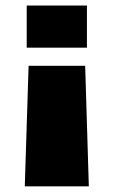

<svg xmlns="http://www.w3.org/2000/svg" viewBox="-20 -617 408 688"><path d="M82.5 -381.3H285.2L298.3 50.8H68.8ZM291.5 -446.3H75.7V-597.2H291.5Z"/></svg>

Font: Black Ops One [rus by aLiNcE]
Style: Regular
Weight: 400
Designer: James Grieshaber
Foundry: James Grieshaber
Version: Version 1.002;May 25, 2024;FontCreator 13.0.0.2680 64-bit